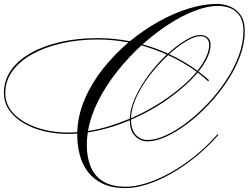

<svg xmlns="http://www.w3.org/2000/svg" viewBox="-180 -818 1272 982"><path d="M463 144Q391 144 343.5 120.5Q296 97 267.5 58Q239 19 227 -29.5Q215 -78 215 -129Q215 -132 215 -135Q192 -133 170 -133Q80 -133 5 -159Q-70 -185 -115 -232.5Q-160 -280 -160 -343Q-160 -406 -124.5 -457.5Q-89 -509 -24 -546Q41 -583 128.5 -603Q216 -623 319 -623Q361 -623 402.5 -619Q444 -615 484 -607Q555 -665 632 -708Q709 -751 785.5 -774.5Q862 -798 928 -798Q964 -798 997 -784.5Q1030 -771 1051 -740.5Q1072 -710 1072 -659Q1072 -596 1047.5 -530Q1023 -464 981 -401Q939 -338 886.5 -282.5Q834 -227 778 -185Q722 -143 669.5 -119Q617 -95 574 -95Q538 -95 511 -122Q484 -149 484 -203Q432 -181 378 -165Q324 -149 269 -141Q264 -108 264 -76Q264 -13 284 35Q304 83 348 110Q392 137 463 137Q513 137 572 118Q631 99 692.5 64.5Q754 30 813.5 -17.5Q873 -65 923 -121L931 -130H939L931 -121Q879 -63 819 -14.5Q759 34 696.5 69.5Q634 105 574 124.5Q514 144 463 144ZM885 -402Q860 -425 831 -447Q776 -381 686.5 -316.5Q597 -252 490 -206Q491 -153 515.5 -127.5Q540 -102 574 -102Q616 -102 668.5 -126Q721 -150 776 -192Q831 -234 882.5 -288.5Q934 -343 975.5 -405.5Q1017 -468 1041 -533Q1065 -598 1065 -659Q1065 -708 1046.5 -736Q1028 -764 998.5 -776Q969 -788 935 -788Q883 -788 818 -763.5Q753 -739 684 -694.5Q615 -650 549 -591Q616 -573 679 -544Q726 -587 770 -613Q814 -639 843 -639Q868 -639 882.5 -626Q897 -613 897 -590Q897 -559 881 -524Q865 -489 835 -452Q864 -431 889 -408ZM844 -633Q817 -633 774 -608Q731 -583 685 -541Q764 -505 830 -456Q858 -492 874 -526Q890 -560 890 -590Q890 -608 878.5 -620.5Q867 -633 844 -633ZM-153 -342Q-153 -281 -108.5 -235.5Q-64 -190 10 -165Q84 -140 172 -140Q193 -140 215 -142Q218 -228 253 -310Q288 -392 346.5 -466Q405 -540 477 -601Q398 -616 319 -616Q221 -616 135.5 -596.5Q50 -577 -15 -541Q-80 -505 -116.5 -454.5Q-153 -404 -153 -342ZM543 -586Q477 -525 420 -453.5Q363 -382 323.5 -304.5Q284 -227 270 -148Q324 -156 378 -172.5Q432 -189 484 -211Q486 -266 514 -325Q542 -384 584 -439.5Q626 -495 673 -539Q610 -567 543 -586ZM680 -536Q633 -493 590 -438Q547 -383 519.5 -325Q492 -267 490 -213Q595 -259 683.5 -322.5Q772 -386 826 -451Q759 -500 680 -536Z"/></svg>

Font: Ballet 72pt
Style: Regular
Weight: 400
Designer: Maximiliano R. Sproviero
Foundry: Omnibus-Type
Version: Version 1.100; ttfautohint (v1.8.3)